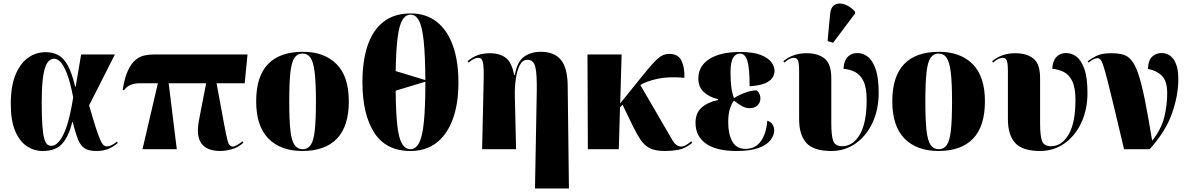

<svg xmlns="http://www.w3.org/2000/svg" viewBox="-20 -844 6719 1086"><path d="M221 10Q173 10 132 -17Q91 -44 66 -102.5Q41 -161 41 -257Q41 -356 67.5 -420.5Q94 -485 138.5 -517Q183 -549 239 -549Q278 -549 309 -532.5Q340 -516 363.5 -473.5Q387 -431 405 -354H408L439 -536H630L484 -248Q506 -171 521 -125Q536 -79 546 -55.5Q556 -32 565 -24Q574 -16 585 -16Q609 -16 641 -43L646 -35Q626 -17 597 -3.5Q568 10 525 10Q483 10 459.5 -4.5Q436 -19 421.5 -55Q407 -91 391 -154H389Q369 -74 332.5 -32Q296 10 221 10ZM271 -19Q293 -19 315.5 -45.5Q338 -72 358 -132Q378 -192 394 -293Q377 -382 358 -429.5Q339 -477 321 -494.5Q303 -512 287 -512Q273 -512 260 -502.5Q247 -493 237 -467Q227 -441 221.5 -392Q216 -343 216 -264Q216 -184 219.5 -135Q223 -86 230 -61Q237 -36 247 -27.5Q257 -19 271 -19Z M786 0 873 -373H769Q709 -373 681 -333L674 -336Q685 -405 704 -445.5Q723 -486 747 -505.5Q771 -525 798 -530.5Q825 -536 852 -536H1380L1364 -373H1205L1247 -145Q1259 -80 1267.5 -47.5Q1276 -15 1296 -15Q1306 -15 1323.5 -25Q1341 -35 1351 -45L1356 -36Q1325 -9 1289.5 0.5Q1254 10 1226 10Q1150 10 1119 -33Q1088 -76 1106 -167L1146 -373H934L980 0Z M1690 10Q1568 10 1498.5 -60Q1429 -130 1429 -271Q1429 -412 1496 -481.5Q1563 -551 1693 -551Q1814 -551 1883.5 -481.5Q1953 -412 1953 -271Q1953 -130 1886 -60Q1819 10 1690 10ZM1692 0Q1721 0 1737.5 -24Q1754 -48 1760.5 -107Q1767 -166 1767 -271Q1767 -375 1760 -434Q1753 -493 1736.5 -517Q1720 -541 1691 -541Q1662 -541 1645.5 -517Q1629 -493 1622.5 -434Q1616 -375 1616 -271Q1616 -166 1622.5 -107Q1629 -48 1646 -24Q1663 0 1692 0Z M2302 10Q2163 10 2096.5 -94Q2030 -198 2030 -379Q2030 -500 2059.5 -587Q2089 -674 2149.5 -721Q2210 -768 2303 -768Q2390 -768 2450 -721Q2510 -674 2541.5 -586.5Q2573 -499 2573 -378Q2573 -258 2541.5 -171Q2510 -84 2449.5 -37Q2389 10 2302 10ZM2386 -391Q2385 -532 2376.5 -612.5Q2368 -693 2350 -727Q2332 -761 2303 -761Q2274 -761 2256 -731Q2238 -701 2229 -631Q2220 -561 2218 -442ZM2302 0Q2331 0 2350 -35Q2369 -70 2377.5 -153.5Q2386 -237 2386 -382L2218 -331Q2219 -209 2227 -136.5Q2235 -64 2253.5 -32Q2272 0 2302 0Z M3006 222 3016 -320Q3018 -424 3008 -465Q2998 -506 2963 -506Q2936 -506 2920.5 -476.5Q2905 -447 2898 -400.5Q2891 -354 2892 -303L2899 0H2707L2716 -405Q2717 -452 2714 -476Q2711 -500 2704 -508.5Q2697 -517 2685 -517Q2674 -517 2661.5 -511.5Q2649 -506 2630 -490L2625 -498Q2653 -522 2683 -532.5Q2713 -543 2753 -543Q2804 -543 2839 -518.5Q2874 -494 2888 -420H2892Q2905 -495 2944 -523Q2983 -551 3039 -551Q3115 -551 3152.5 -505.5Q3190 -460 3191 -359L3198 222Z M3305 0 3303 -536H3496L3488 -259L3612 -413Q3653 -464 3678.5 -491Q3704 -518 3723 -528.5Q3742 -539 3766 -539Q3816 -539 3834.5 -501Q3853 -463 3851 -404Q3760 -412 3697.5 -398Q3635 -384 3602 -363L3784 -50Q3805 -15 3833 -15Q3856 -15 3890 -45L3895 -36Q3858 -5 3820.5 2.5Q3783 10 3739 10Q3686 10 3655 -6Q3624 -22 3603.5 -53Q3583 -84 3561 -128L3501 -252L3487 -236L3480 0Z M4146 10Q4031 10 3972.5 -32Q3914 -74 3914 -149Q3914 -205 3948.5 -235.5Q3983 -266 4041 -278V-283Q3989 -296 3959.5 -324.5Q3930 -353 3930 -400Q3930 -470 3992 -510Q4054 -550 4166 -550Q4241 -550 4283.5 -533Q4326 -516 4343.5 -491.5Q4361 -467 4361 -443Q4361 -424 4349.5 -405Q4338 -386 4307.5 -373Q4277 -360 4220 -356Q4220 -458 4207.5 -499.5Q4195 -541 4165 -541Q4141 -541 4126.5 -517Q4112 -493 4112 -435Q4112 -335 4132 -289Q4161 -308 4196.5 -320.5Q4232 -333 4260 -333Q4281 -316 4281 -287Q4281 -264 4264.5 -248Q4248 -232 4220 -232Q4196 -232 4174.5 -245Q4153 -258 4131 -275Q4117 -255 4108 -226.5Q4099 -198 4099 -152Q4099 -86 4122 -44Q4145 -2 4197 -2Q4252 -2 4283 -44.5Q4314 -87 4320 -161Q4340 -155 4349.5 -140Q4359 -125 4359 -107Q4359 -79 4338.5 -52Q4318 -25 4271.5 -7.5Q4225 10 4146 10Z M4682 10Q4582 10 4541 -35.5Q4500 -81 4500 -170V-441Q4500 -487 4493.5 -502Q4487 -517 4470 -517Q4459 -517 4447 -511.5Q4435 -506 4416 -490L4411 -498Q4465 -543 4542 -543Q4606 -543 4644 -513Q4682 -483 4682 -402V-148Q4682 -76 4693 -46.5Q4704 -17 4744 -17Q4804 -17 4843 -82.5Q4882 -148 4882 -279Q4882 -348 4864 -385Q4846 -422 4816 -437Q4786 -452 4751 -455Q4753 -499 4774 -521.5Q4795 -544 4829 -544Q4861 -544 4888 -523.5Q4915 -503 4932.5 -454Q4950 -405 4950 -319Q4950 -224 4915 -149.5Q4880 -75 4819.5 -32.5Q4759 10 4682 10ZM4692 -602 4661 -612 4675 -762Q4679 -805 4702.5 -817.5Q4726 -830 4757.5 -819Q4789 -808 4816 -779V-767Z M5288 10Q5166 10 5096.5 -60Q5027 -130 5027 -271Q5027 -412 5094 -481.5Q5161 -551 5291 -551Q5412 -551 5481.5 -481.5Q5551 -412 5551 -271Q5551 -130 5484 -60Q5417 10 5288 10ZM5290 0Q5319 0 5335.5 -24Q5352 -48 5358.5 -107Q5365 -166 5365 -271Q5365 -375 5358 -434Q5351 -493 5334.5 -517Q5318 -541 5289 -541Q5260 -541 5243.5 -517Q5227 -493 5220.5 -434Q5214 -375 5214 -271Q5214 -166 5220.5 -107Q5227 -48 5244 -24Q5261 0 5290 0Z M5863 10Q5763 10 5722 -35.5Q5681 -81 5681 -170V-441Q5681 -487 5674.5 -502Q5668 -517 5651 -517Q5640 -517 5628 -511.5Q5616 -506 5597 -490L5592 -498Q5646 -543 5723 -543Q5787 -543 5825 -513Q5863 -483 5863 -402V-148Q5863 -76 5874 -46.5Q5885 -17 5925 -17Q5985 -17 6024 -82.5Q6063 -148 6063 -279Q6063 -348 6045 -385Q6027 -422 5997 -437Q5967 -452 5932 -455Q5934 -499 5955 -521.5Q5976 -544 6010 -544Q6042 -544 6069 -523.5Q6096 -503 6113.5 -454Q6131 -405 6131 -319Q6131 -224 6096 -149.5Q6061 -75 6000.5 -32.5Q5940 10 5863 10Z M6338 0Q6304 -143 6281.5 -237.5Q6259 -332 6244.5 -388Q6230 -444 6221 -471.5Q6212 -499 6204.5 -507Q6197 -515 6187 -515Q6179 -515 6167 -510Q6155 -505 6137 -490L6132 -497Q6150 -512 6181 -527.5Q6212 -543 6263 -543Q6302 -543 6330 -536Q6358 -529 6379.5 -503.5Q6401 -478 6419 -424.5Q6437 -371 6455.5 -279.5Q6474 -188 6497 -48Q6549 -114 6565.5 -181.5Q6582 -249 6582 -316Q6582 -387 6551 -416.5Q6520 -446 6473 -454Q6475 -505 6498 -524.5Q6521 -544 6548 -544Q6595 -544 6620 -505.5Q6645 -467 6645 -398Q6645 -305 6609.5 -203.5Q6574 -102 6483 0Z"/></svg>

Font: Noto Serif Display SemiCondensed Black
Style: Regular
Weight: 900
Width: 4
Designer: Monotype Design Team
Foundry: Monotype Imaging Inc.
Version: Version 2.009